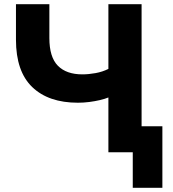

<svg xmlns="http://www.w3.org/2000/svg" viewBox="-20 -725 824 914"><path d="M612 169V0H496V-261Q479 -254 455.5 -248.5Q432 -243 405 -239.5Q378 -236 351 -236Q211 -236 133.5 -310.5Q56 -385 56 -536V-705H215V-544Q215 -453 255.5 -412Q296 -371 372 -371Q402 -371 435 -377Q468 -383 496 -397V-705H654V-124H753V169Z"/></svg>

Font: Nunito Sans 10pt ExtraBold
Style: Regular
Weight: 800
Designer: Vernon Adams
Foundry: Vernon Adams
Version: Version 3.101;gftools[0.9.27]